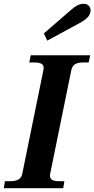

<svg xmlns="http://www.w3.org/2000/svg" viewBox="-38 -991 497 1011"><path d="M193 -815 335 -938Q372 -971 400 -971Q420 -971 429.5 -961Q439 -951 439 -937Q439 -917 424.5 -901Q410 -885 380 -869L211 -777ZM-12 -37H17Q72 -37 79 -75L191 -624Q192 -628 192 -634Q192 -662 145 -662H116L124 -700H437L429 -662H400Q372 -662 357.5 -653Q343 -644 338 -624L226 -75Q225 -72 225 -66Q225 -51 236.5 -44Q248 -37 273 -37H301L295 0H-18Z"/></svg>

Font: Taviraj SemiBold
Style: Italic
Weight: 600
Italic angle: -12°
Designer: Katatrad Team
Foundry: CadsonDemak
Version: Version 1.001